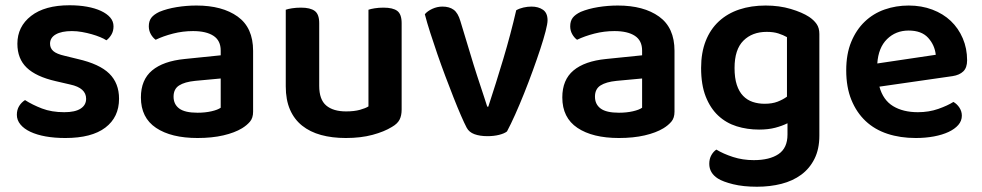

<svg xmlns="http://www.w3.org/2000/svg" viewBox="-20 -509 3727 729"><path d="M432 -134Q432 -64 380 -24.5Q328 15 228 15Q187 15 153.5 9Q120 3 95.5 -8.5Q71 -20 57.5 -36.5Q44 -53 44 -73Q44 -92 52.5 -106Q61 -120 75 -129Q103 -111 139.5 -97Q176 -83 224 -83Q265 -83 286 -96.5Q307 -110 307 -134Q307 -175 247 -188L191 -201Q117 -218 81.5 -252Q46 -286 46 -343Q46 -408 98 -448.5Q150 -489 244 -489Q280 -489 310.5 -483.5Q341 -478 363.5 -467.5Q386 -457 398.5 -442.5Q411 -428 411 -409Q411 -391 403 -377.5Q395 -364 384 -356Q375 -362 360.5 -368Q346 -374 328.5 -379Q311 -384 291.5 -387.5Q272 -391 253 -391Q214 -391 192 -378.5Q170 -366 170 -343Q170 -326 182.5 -315Q195 -304 226 -297L275 -285Q358 -266 395 -229.5Q432 -193 432 -134Z M730 -81Q759 -81 783 -86.5Q807 -92 818 -100V-211L721 -202Q681 -198 660 -184.5Q639 -171 639 -142Q639 -113 660.5 -97Q682 -81 730 -81ZM726 -488Q824 -488 882.5 -446Q941 -404 941 -316V-85Q941 -61 929 -47Q917 -33 899 -22Q871 -5 828 5Q785 15 730 15Q630 15 572.5 -23.5Q515 -62 515 -139Q515 -206 557.5 -241.5Q600 -277 681 -285L818 -299V-317Q818 -355 790.5 -373Q763 -391 713 -391Q674 -391 637 -381.5Q600 -372 571 -358Q560 -366 552.5 -379.5Q545 -393 545 -409Q545 -429 554.5 -441.5Q564 -454 585 -464Q614 -476 651 -482Q688 -488 726 -488Z M1505 -93Q1505 -70 1497 -54.5Q1489 -39 1468 -27Q1439 -9 1394.5 3Q1350 15 1293 15Q1241 15 1199 3.5Q1157 -8 1127 -32Q1097 -56 1081 -93Q1065 -130 1065 -181V-472Q1073 -475 1088.5 -477.5Q1104 -480 1123 -480Q1158 -480 1175 -467.5Q1192 -455 1192 -421V-183Q1192 -131 1218.5 -108.5Q1245 -86 1294 -86Q1325 -86 1346.5 -92Q1368 -98 1379 -105V-472Q1387 -475 1402.5 -477.5Q1418 -480 1436 -480Q1472 -480 1488.5 -467.5Q1505 -455 1505 -421V-93Z M1998 -484Q2024 -484 2041.5 -472Q2059 -460 2059 -432Q2059 -419 2051.5 -390Q2044 -361 2031.5 -323Q2019 -285 2003 -241Q1987 -197 1970 -154.5Q1953 -112 1936 -74Q1919 -36 1905 -10Q1895 -2 1875 3Q1855 8 1831 8Q1802 8 1781.5 0.5Q1761 -7 1752 -24Q1743 -41 1730 -71Q1717 -101 1702 -139Q1687 -177 1671 -219.5Q1655 -262 1640.5 -304Q1626 -346 1613.5 -385Q1601 -424 1593 -455Q1603 -467 1621.5 -475.5Q1640 -484 1660 -484Q1686 -484 1702.5 -472Q1719 -460 1728 -429L1778 -264Q1784 -244 1791.5 -221.5Q1799 -199 1806 -177.5Q1813 -156 1819.5 -136.5Q1826 -117 1830 -104H1834Q1863 -192 1891 -285.5Q1919 -379 1940 -470Q1952 -477 1967.5 -480.5Q1983 -484 1998 -484Z M2330 -81Q2359 -81 2383 -86.5Q2407 -92 2418 -100V-211L2321 -202Q2281 -198 2260 -184.5Q2239 -171 2239 -142Q2239 -113 2260.5 -97Q2282 -81 2330 -81ZM2326 -488Q2424 -488 2482.5 -446Q2541 -404 2541 -316V-85Q2541 -61 2529 -47Q2517 -33 2499 -22Q2471 -5 2428 5Q2385 15 2330 15Q2230 15 2172.5 -23.5Q2115 -62 2115 -139Q2115 -206 2157.5 -241.5Q2200 -277 2281 -285L2418 -299V-317Q2418 -355 2390.5 -373Q2363 -391 2313 -391Q2274 -391 2237 -381.5Q2200 -372 2171 -358Q2160 -366 2152.5 -379.5Q2145 -393 2145 -409Q2145 -429 2154.5 -441.5Q2164 -454 2185 -464Q2214 -476 2251 -482Q2288 -488 2326 -488Z M2970 -41Q2950 -31 2923.5 -24Q2897 -17 2862 -17Q2817 -17 2777 -29.5Q2737 -42 2707 -70Q2677 -98 2659.5 -142.5Q2642 -187 2642 -251Q2642 -309 2659.5 -353.5Q2677 -398 2709.5 -428Q2742 -458 2787 -473Q2832 -488 2887 -488Q2939 -488 2982.5 -475Q3026 -462 3052 -445Q3070 -433 3080.5 -418Q3091 -403 3091 -380V6Q3091 57 3072.5 94Q3054 131 3022 154.5Q2990 178 2947 189Q2904 200 2854 200Q2802 200 2763.5 190.5Q2725 181 2706 169Q2673 148 2673 113Q2673 94 2681 80Q2689 66 2700 59Q2726 75 2763 87Q2800 99 2842 99Q2902 99 2936 76Q2970 53 2970 2ZM2883 -115Q2912 -115 2932.5 -123Q2953 -131 2968 -142V-368Q2954 -376 2935.5 -382Q2917 -388 2891 -388Q2836 -388 2802.5 -354.5Q2769 -321 2769 -251Q2769 -213 2777.5 -187Q2786 -161 2801.5 -145Q2817 -129 2838 -122Q2859 -115 2883 -115Z M3319 -180Q3333 -129 3371 -106Q3409 -83 3465 -83Q3507 -83 3542.5 -95.5Q3578 -108 3600 -122Q3614 -114 3623 -100Q3632 -86 3632 -70Q3632 -50 3618.5 -34.5Q3605 -19 3581.5 -8Q3558 3 3526 9Q3494 15 3457 15Q3398 15 3349.5 -1Q3301 -17 3266.5 -49.5Q3232 -82 3212.5 -130Q3193 -178 3193 -242Q3193 -304 3212 -350Q3231 -396 3263.5 -427Q3296 -458 3339 -473Q3382 -488 3430 -488Q3479 -488 3520 -472.5Q3561 -457 3590 -429.5Q3619 -402 3635.5 -363.5Q3652 -325 3652 -280Q3652 -252 3637.5 -238Q3623 -224 3597 -220ZM3430 -393Q3381 -393 3348 -360.5Q3315 -328 3311 -268L3533 -301Q3529 -338 3504 -365.5Q3479 -393 3430 -393Z"/></svg>

Font: Baloo Paaji 2 SemiBold
Style: Regular
Weight: 600
Designer: Shuchita Grover, Noopur Datye and Ek Type
Foundry: Ek Type
Version: Version 1.640;hotconv 1.0.111;makeotfexe 2.5.65597; ttfautoh